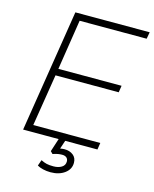

<svg xmlns="http://www.w3.org/2000/svg" viewBox="-130 -792 857 1068"><g transform="rotate(15 298.5 -257.5)"><path d="M57 0 169 -705H597L590 -666H204L159 -377H523L517 -338H153L105 -39H491L485 0ZM265 190Q242 190 221.5 185Q201 180 188 172L200 138Q218 147 233 150.5Q248 154 272 154Q300 154 319 142.5Q338 131 338 109Q338 95 329 87Q320 79 303 79Q292 79 280 81Q268 83 250 89L237 76L268 -20H306L281 55L263 53Q276 50 287.5 48Q299 46 309 46Q338 46 358 61.5Q378 77 378 106Q378 143 346 166.5Q314 190 265 190Z"/></g></svg>

Font: Mulish ExtraLight ExtraLight
Style: Italic
Weight: 250
Italic angle: -9°
Version: Version 3.603